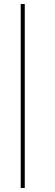

<svg xmlns="http://www.w3.org/2000/svg" viewBox="-20 -730 273 952"><path d="M82.8 -700V-710H102.8V-700V192V202H82.8V192Z"/></svg>

Font: Nordica Plus
Style: NordicaClassicUltraLightExt
Weight: 300
Version: Version 1.01